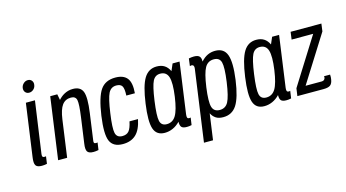

<svg xmlns="http://www.w3.org/2000/svg" viewBox="-94 -1083 2922 1621"><g transform="rotate(-15 1367.5 -272.5)"><path d="M158.6 -666.7Q155.7 -643.9 168.2 -628.9Q180.7 -613.9 201.9 -613.9Q223 -613.9 239.8 -628.9Q256.6 -643.9 259.4 -666.7Q263 -688.9 250.7 -704.2Q238.4 -719.6 216.6 -719.6Q195.4 -719.6 178.8 -704.2Q162.1 -688.9 158.6 -666.7ZM152 -539.3 87.7 -80.1Q80.1 -28.9 92.7 -9.4Q105.3 10 145 10Q155.6 10 166.1 8.9Q176.6 7.7 190.4 5.1L199.3 -58.9Q188.7 -57.1 187 -57.1Q173.1 -57.1 169.2 -64.1Q165.3 -71 167.1 -86.1L231.4 -539.3Z M529.9 -482.9Q571.1 -482.9 578.4 -447.4Q585.6 -411.9 569.7 -298.6L538.9 -78.7Q531.3 -28.1 544.1 -9.1Q556.9 10 596.9 10Q606.7 10 617.1 8.9Q627.4 7.7 640.9 5.1L650.1 -58.9Q639.6 -57.1 637.9 -57.1Q623.9 -57.1 620 -63.5Q616.1 -69.9 618.7 -83.9L650.9 -315.1Q669.7 -448.3 650.4 -498.8Q631.1 -549.3 564.4 -549.3Q542 -549.3 523.4 -544.1Q504.7 -538.9 488.7 -530.2Q472.7 -521.6 459.8 -510.7Q446.9 -499.9 436.3 -487.6L426.6 -539.3H364.9L289.6 0H368.3L413.4 -323.4Q425.3 -408.4 453 -445.6Q480.7 -482.9 529.9 -482.9Z M817.7 -269.1Q835.3 -395 857.4 -438.8Q879.4 -482.6 926.6 -482.6Q964.4 -482.6 977.4 -459.7Q990.3 -436.9 986.9 -378.3H1061.7Q1069.6 -469.9 1037.9 -509.6Q1006.3 -549.3 935.1 -549.3Q847.6 -549.3 804.9 -487.5Q762.3 -425.7 739.3 -268.3Q717 -110.4 743.6 -50.2Q770.1 10 854 10Q925.6 10 969 -30.4Q1012.4 -70.9 1030.7 -161H956.4Q944.4 -102.6 924.6 -79.5Q904.9 -56.4 867 -56.4Q818.9 -56.4 809.1 -99.7Q799.4 -143 817.7 -269.1Z M1434.4 -539.3 1408.4 -479Q1391.4 -514.7 1364.2 -532Q1337 -549.3 1297.1 -549.3Q1225.4 -549.3 1186.4 -485.7Q1147.4 -422.1 1126.4 -270.4Q1105 -119.3 1126.5 -54.6Q1148 10 1220.7 10Q1257.6 10 1291.9 -5.4Q1326.3 -20.7 1354.9 -50.7Q1354.3 -16.6 1367 -3.3Q1379.7 10 1412.6 10Q1423.1 10 1432.8 8.9Q1442.4 7.7 1454.6 5.1L1463.9 -58.9Q1459.9 -57.6 1456.9 -57.2Q1453.9 -56.9 1450.7 -56.9Q1437.4 -56.9 1434.1 -66.5Q1430.9 -76.1 1433.1 -93.1L1495.3 -539.3ZM1379.7 -262.7Q1363.6 -149.4 1335.5 -102.9Q1307.4 -56.4 1255.6 -56.4Q1207.9 -56.4 1197.6 -100.6Q1187.4 -144.9 1205.6 -275.1Q1223.1 -398.9 1244.4 -440.9Q1265.7 -482.9 1310.1 -482.9Q1364.4 -482.9 1380.4 -431.9Q1396.3 -380.9 1379.7 -262.7Z M1517.1 175.9H1596.3L1628.1 -51.7Q1642 -23.3 1666.4 -6.6Q1690.7 10 1731.7 10Q1808.4 10 1849.7 -53.1Q1891 -116.3 1912 -266.1Q1932.6 -416.4 1908.6 -482.9Q1884.7 -549.3 1808.1 -549.3Q1771.7 -549.3 1741 -534.6Q1710.3 -520 1683.1 -489Q1684.4 -521 1670.6 -535.1Q1656.9 -549.3 1622.9 -549.3Q1612.3 -549.3 1601.8 -548.1Q1591.3 -547 1578.1 -544.4L1569.6 -479.7Q1578.9 -482.4 1583.4 -482.4Q1596.3 -482.4 1601.6 -473.4Q1606.9 -464.3 1604.3 -448.1ZM1657.4 -271Q1674.3 -391.1 1700.4 -437Q1726.6 -482.9 1778.7 -482.9Q1829 -482.9 1840.6 -438.8Q1852.3 -394.7 1835.1 -269.9Q1817.3 -145.3 1793.2 -100.9Q1769.1 -56.4 1718.9 -56.4Q1666.7 -56.4 1653.6 -102.6Q1640.6 -148.7 1657.4 -271Z M2304.4 -539.3 2278.4 -479Q2261.4 -514.7 2234.2 -532Q2207 -549.3 2167.1 -549.3Q2095.4 -549.3 2056.4 -485.7Q2017.4 -422.1 1996.4 -270.4Q1975 -119.3 1996.5 -54.6Q2018 10 2090.7 10Q2127.6 10 2161.9 -5.4Q2196.3 -20.7 2224.9 -50.7Q2224.3 -16.6 2237 -3.3Q2249.7 10 2282.6 10Q2293.1 10 2302.8 8.9Q2312.4 7.7 2324.6 5.1L2333.9 -58.9Q2329.9 -57.6 2326.9 -57.2Q2323.9 -56.9 2320.7 -56.9Q2307.4 -56.9 2304.1 -66.5Q2300.9 -76.1 2303.1 -93.1L2365.3 -539.3ZM2249.7 -262.7Q2233.6 -149.4 2205.5 -102.9Q2177.4 -56.4 2125.6 -56.4Q2077.9 -56.4 2067.6 -100.6Q2057.4 -144.9 2075.6 -275.1Q2093.1 -398.9 2114.4 -440.9Q2135.7 -482.9 2180.1 -482.9Q2234.4 -482.9 2250.4 -431.9Q2266.3 -380.9 2249.7 -262.7Z M2457.1 -473.6H2645.7L2390.1 -66.4L2380.6 0H2608.6Q2651.1 0 2669.4 -13.9Q2687.7 -27.9 2692.9 -64.3Q2694.1 -73.1 2694.8 -82.4Q2695.4 -91.6 2694.4 -104H2641.4Q2642.7 -93.9 2642.4 -92Q2640.4 -80.1 2632.6 -73.3Q2624.9 -66.4 2611.6 -66.4H2470.3L2726.1 -472.9L2735 -539.3H2466Z"/></g></svg>

Font: Secuela ExtLt
Style: Italic
Weight: 200
Italic angle: -8°
Designer: Fernando Haro
Foundry: deFharo
Version: Version 1.704